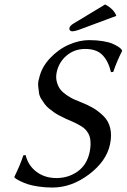

<svg xmlns="http://www.w3.org/2000/svg" viewBox="-20 -840 574 870"><path d="M456.5 -819.8Q495.1 -799.8 507.3 -768.1L351.1 -710Q320.3 -697.8 306.6 -698.2Q300.3 -698.2 296.9 -702.6Q293.5 -707 294.4 -712.9Q296.9 -723.6 314 -733.9ZM235.8 -33.2Q290 -33.2 332 -63.2Q374 -93.3 386.2 -150.9Q390.1 -169.4 390.4 -185.1Q390.6 -200.7 388.4 -212.6Q386.2 -224.6 380.4 -234.9Q374.5 -245.1 367.9 -252.4Q361.3 -259.8 350.6 -266.6Q339.8 -273.4 330.3 -278.3Q320.8 -283.2 307.6 -289.1Q292 -295.4 279.5 -301.3Q267.1 -307.1 252 -314.9Q236.8 -322.8 225.8 -330.3Q214.8 -337.9 202.4 -348.1Q189.9 -358.4 182.4 -368.7Q174.8 -378.9 166.7 -392.1Q158.7 -405.3 156.7 -418.9Q154.8 -432.6 153.1 -450Q151.4 -467.3 157.2 -484.9Q168 -535.2 206.3 -575.9Q244.6 -616.7 292 -637.5Q339.4 -658.2 383.8 -658.2Q418 -658.2 445.8 -653.6Q473.6 -648.9 489 -642.3Q504.4 -635.7 514.9 -628.9Q525.4 -622.1 528.8 -617.7L532.2 -612.8L533.7 -609.9Q508.8 -561 493.2 -514.2L482.9 -513.2Q470.7 -564 443.8 -591.1Q417 -618.2 366.2 -618.2Q317.4 -618.2 282 -588.4Q246.6 -558.6 236.8 -512.2Q231.9 -488.8 237.8 -467.8Q243.7 -446.8 254.4 -433.6Q265.1 -420.4 283.4 -408.2Q301.8 -396 313.7 -390.6Q325.7 -385.3 341.8 -378.9Q376 -365.7 400.1 -351.8Q424.3 -337.9 447.8 -315.4Q471.2 -293 479.2 -260.3Q487.3 -227.5 478.5 -186Q462.4 -109.4 383.3 -49.8Q304.2 9.8 217.8 9.8Q183.6 9.8 153.3 5.1Q123 0.5 105 -5.6Q86.9 -11.7 71.8 -19.3Q56.6 -26.9 52.5 -30Q48.3 -33.2 46.4 -35.2L44.9 -38.1Q72.8 -95.7 85.9 -136.2L96.2 -137.2Q107.4 -90.3 145 -61.8Q182.6 -33.2 235.8 -33.2Z"/></svg>

Font: Linux Biolinum
Style: Italic
Weight: 400
Italic angle: -12°
Designer: Philipp H. Poll
Foundry: Philipp H. Poll
Version: Version 1.1.3 ; ttfautohint (v0.9)